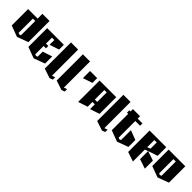

<svg xmlns="http://www.w3.org/2000/svg" viewBox="250 -1725 2850 2850"><g transform="rotate(45 1675.0 -300.0)"><path d="M250 -600H400V-156L225 -91L50 -156V-500H250ZM200 -450V-150L225 -141L250 -150V-450Z M450 -500H800V-400L650 -350V-450H600V-325H650V-275H600V-100L625 -91L650 -100V-206L800 -256V-106L625 -41L450 -106Z M850 -600H1000V-50L1050 -69V-19L1000 0L850 -50Z M1100 -600H1250V-50L1300 -69V-19L1250 0L1100 -50Z M1500 -500V-400L1350 -350V-500Z M1550 -500H1900V-150L1750 -100V-200H1700V-100L1550 -50ZM1700 -450V-250H1750V-450Z M1950 -600H2100V-50L2150 -69V-19L2100 0L1950 -50Z M2200 -550H2350V-500H2450V-450H2350V-100L2375 -91L2400 -100V-308L2550 -251V-106L2375 -41L2200 -106V-450H2175V-500H2200Z M2600 -500H2950V-319L2800 -269L2750 -250V0L2600 -50ZM2800 -269 2950 -219V-50L2800 -100ZM2750 -450V-300L2800 -319V-450Z M3000 -500H3350V-156L3175 -91L3000 -156ZM3150 -450V-150L3175 -141L3200 -150V-450Z"/></g></svg>

Font: SOV_Meka
Style: Book
Weight: 400
Version: Version 1.00